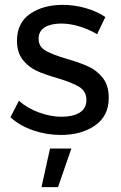

<svg xmlns="http://www.w3.org/2000/svg" viewBox="-20 -553 500 791"><path d="M232 -456Q190 -456 164.5 -440.5Q139 -425 139 -393Q139 -361 167.5 -344.5Q196 -328 254 -311Q309 -295 344 -279Q379 -263 403.5 -232Q428 -201 428 -150Q428 -75 371.5 -36Q315 3 231 3Q172 3 116.5 -16Q61 -35 23 -70L58 -138Q91 -108 139.5 -90Q188 -72 234 -72Q280 -72 308 -89Q336 -106 336 -141Q336 -177 306.5 -195Q277 -213 217 -231Q164 -246 130.5 -261.5Q97 -277 73.5 -307Q50 -337 50 -385Q50 -459 104 -496Q158 -533 239 -533Q287 -533 333.5 -519.5Q380 -506 414 -483L380 -412Q347 -432 307.5 -444Q268 -456 232 -456ZM186 59H274L219 218H151Z"/></svg>

Font: Montserrat arm2
Style: Regular
Weight: 400
Designer: Julieta Ulanovsky
Foundry: Julieta Ulanovsky
Version: Version 6.000